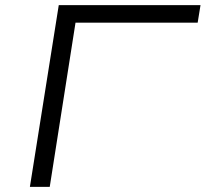

<svg xmlns="http://www.w3.org/2000/svg" viewBox="-20 -725 798 745"><path d="M96 0 208 -705H758L747 -637H273L173 0Z"/></svg>

Font: Nunito Sans 7pt Expanded Light
Style: Italic
Weight: 300
Width: 7
Italic angle: -9°
Designer: Vernon Adams
Foundry: Vernon Adams
Version: Version 3.101;gftools[0.9.27]